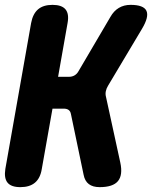

<svg xmlns="http://www.w3.org/2000/svg" viewBox="-41 -760 661 790"><path d="M43 10Q5 10 -10 -8.5Q-25 -27 -19 -65L87 -665Q94 -703 115.5 -721.5Q137 -740 175 -740Q213 -740 228.5 -721.5Q244 -703 237 -665L198 -444H243Q256 -444 266 -450Q276 -456 282 -467L413 -690Q427 -715 448 -727.5Q469 -740 496 -740Q550 -740 561.5 -715.5Q573 -691 543 -641L404 -408Q397 -397 394.5 -385Q392 -373 395 -362L454 -91Q465 -40 444.5 -15Q424 10 369 10Q341 10 324.5 -2.5Q308 -15 303 -41L251 -290Q249 -302 241.5 -307.5Q234 -313 221 -313H175L131 -65Q125 -27 103 -8.5Q81 10 43 10Z"/></svg>

Font: Maple Mono NL ExtraBold
Style: Italic
Weight: 800
Italic angle: -10°
Monospace: yes
Designer: subframe7536
Version: Version 7.000